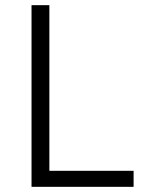

<svg xmlns="http://www.w3.org/2000/svg" viewBox="-20 -723 558 743"><path d="M171 -703V-62H497V0H102V-703Z"/></svg>

Font: Museo Sans Light
Style: Regular
Weight: 300
Designer: Jos Buivenga
Foundry: Jos Buivenga & Rosetta Type Foundry (extension, remastering)
Version: Version 3.600;PS 1.000;hotconv 1.0.88;makeotf.lib2.5.647800;